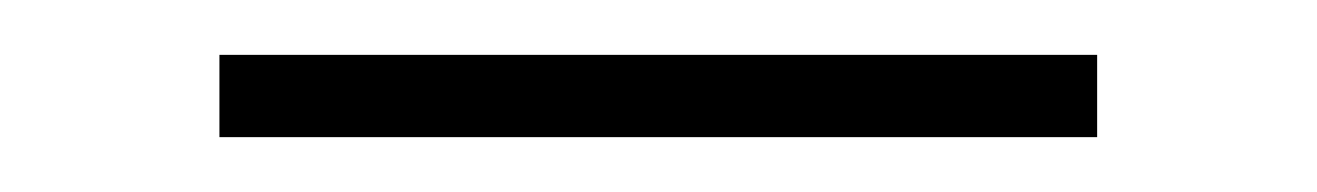

<svg xmlns="http://www.w3.org/2000/svg" viewBox="-20 -335 480 70"><path d="M60 -315H380V-285H60Z"/></svg>

Font: Urbanist Thin
Style: Regular
Weight: 100
Designer: Corey Hu
Foundry: Corey Hu
Version: Version 1.330; ttfautohint (v1.8.4.7-5d5b)